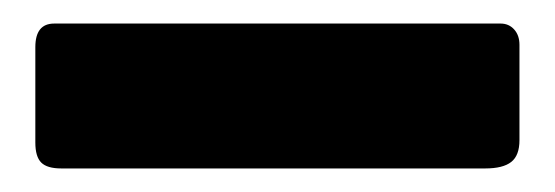

<svg xmlns="http://www.w3.org/2000/svg" viewBox="-20 -762 471 163"><path d="M421 -643Q421 -630 414 -624.5Q407 -619 392 -619H32Q20 -619 15 -624Q10 -629 10 -641V-722Q10 -742 26 -742H405Q412 -742 416.5 -737Q421 -732 421 -724Z"/></svg>

Font: Libre Franklin Black
Style: Regular
Weight: 900
Designer: Pablo Impallari, Rodrigo Fuenzalida
Foundry: Impallari Type
Version: Version 1.002; ttfautohint (v1.5)